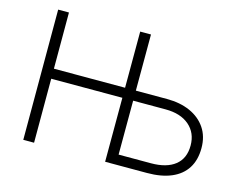

<svg xmlns="http://www.w3.org/2000/svg" viewBox="-97 -848 1244 997"><g transform="rotate(15 525.0 -350.0)"><path d="M540 0 541 -700H599L598 -54H772Q855.5 -54 901.2 -90.2Q947 -126.5 947 -196Q947 -263.5 900.5 -303.8Q854 -344 773 -344H145V-398H766Q837 -398 890.8 -374Q944.5 -350 974.8 -305.2Q1005 -260.5 1005 -198Q1005 -133.5 977 -89.5Q949 -45.5 895.5 -22.8Q842 0 765 0ZM100 0V-700H158V0Z"/></g></svg>

Font: Geologica Cursive Thin
Style: Regular
Weight: 250
Designer: Sindre Bremnes, Frode Helland
Foundry: Monokrom Skriftforlag AS
Version: Version 1.010;gftools[0.9.28]